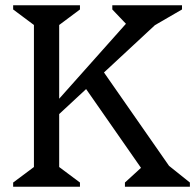

<svg xmlns="http://www.w3.org/2000/svg" viewBox="-20 -710 744 730"><path d="M167 -241V-292L510 -677L488 -589L407 -674V-690H672V-674L534 -594L601 -644ZM30 0V-16L109 -75V-615L30 -674V-690H284V-674L205 -615V-75L284 -16V0ZM455 0V-16L537 -91L555 -16L300 -382L368 -445L669 -13L582 -112L702 -16V0Z"/></svg>

Font: Platypi Light Light
Style: Regular
Weight: 300
Version: Version 1.200